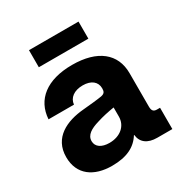

<svg xmlns="http://www.w3.org/2000/svg" viewBox="-165 -823 911 957"><g transform="rotate(-30 290.5 -344.5)"><path d="M206.5 8.8C291 8.8 344.2 -17.6 376.5 -69.3H378.4C383.3 -24.4 416 0 471.2 0H557.6V-122.6H540C520.5 -122.6 512.2 -131.8 512.2 -155.8V-348.1C512.2 -460.4 430.2 -526.9 284.2 -526.9C138.2 -526.9 54.2 -460 47.4 -350.6H193.8C197.3 -387.7 229 -412.1 279.3 -412.1C327.1 -412.1 356.4 -388.7 356.4 -351.1C356.4 -332.5 352.5 -322.8 331.5 -318.4C309.6 -314.5 266.6 -310.1 222.7 -306.2C124 -297.9 29.3 -255.4 29.3 -143.1C29.3 -41 103.5 8.8 206.5 8.8ZM252.4 -96.7C208 -96.7 178.7 -115.7 178.7 -148.9C178.7 -184.1 211.4 -203.1 256.3 -216.3C291.5 -227.5 322.8 -233.9 357.9 -239.7V-187C357.9 -133.8 314.5 -96.7 252.4 -96.7ZM420.4 -697.8H135.3V-599.6H420.4Z"/></g></svg>

Font: Raveo Display
Style: Bold
Weight: 700
Designer: Jakub Foglar, Rasmus Andersson (Inter)
Foundry: Jakubfoglar.com
Version: Version 1.100;Glyphs 3.2.3 (3260)